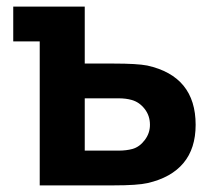

<svg xmlns="http://www.w3.org/2000/svg" viewBox="-20 -560 651 580"><path d="M100 0V-435H20V-540H236V-368H323Q394 -368 425 -362Q571 -329.5 571 -183Q571 -111.5 534.2 -67.5Q497.5 -23.5 426 -7Q395.5 0 323 0ZM338 -105Q361.5 -105 380 -110Q401.5 -116 417.2 -136.8Q433 -157.5 433 -183Q433 -210.5 417 -231Q401 -251.5 378 -258Q360.5 -263 338 -263H236V-105Z"/></svg>

Font: Hauora ExtraBold
Style: Regular
Weight: 800
Designer: Wayne Shih
Foundry: WCYS
Version: Version 1.001